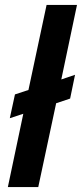

<svg xmlns="http://www.w3.org/2000/svg" viewBox="-20 -763 334 783"><path d="M12 0 75 -299 20 -281 41 -378 96 -396 170 -743H294L230 -439L286 -458L266 -361L209 -342L136 0Z"/></svg>

Font: Saira SemiCondensed SemiBold
Style: Italic
Weight: 600
Width: 4
Italic angle: -12°
Designer: Hector Gatti with collaboration of the Omnibus-Type team
Foundry: Omnibus-Type
Version: Version 1.101